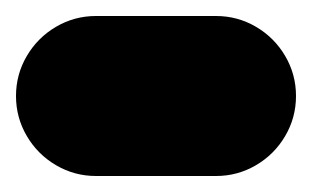

<svg xmlns="http://www.w3.org/2000/svg" viewBox="-95 -295 390 240"><g transform="rotate(-90 100.0 -175.0)"><path d="M0 -100H200V-250H0ZM100 -200Q73 -200 50 -186.5Q27 -173 13.5 -150Q0 -127 0 -100Q0 -73 13.5 -50Q27 -27 50 -13.5Q73 0 100 0Q127 0 150 -13.5Q173 -27 186.5 -50Q200 -73 200 -100Q200 -127 186.5 -150Q173 -173 150 -186.5Q127 -200 100 -200ZM100 -350Q73 -350 50 -336.5Q27 -323 13.5 -300Q0 -277 0 -250Q0 -223 13.5 -200Q27 -177 50 -163.5Q73 -150 100 -150Q127 -150 150 -163.5Q173 -177 186.5 -200Q200 -223 200 -250Q200 -277 186.5 -300Q173 -323 150 -336.5Q127 -350 100 -350Z"/></g></svg>

Font: Wavefont ExtraBold
Style: Regular
Weight: 800
Monospace: yes
Version: Version 3.005;gftools[0.9.33]